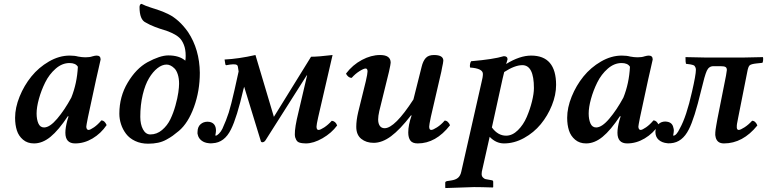

<svg xmlns="http://www.w3.org/2000/svg" viewBox="-20 -723 3919 981"><path d="M344.2 -224.1Q373.5 -296.4 377.9 -381.8Q366.7 -400.9 335 -400.9Q297.4 -400.9 264.4 -372.1Q231.4 -343.3 210.9 -301.8Q190.4 -260.3 178.7 -217.5Q167 -174.8 167 -143.1Q167 -113.3 176 -92.5Q185.1 -71.8 205.1 -71.8Q234.4 -71.8 272.2 -116.5Q310.1 -161.1 344.2 -224.1ZM474.1 -439Q494.1 -439 494.1 -418.9Q491.2 -405.8 484.6 -376.7Q478 -347.7 471.2 -317.9L429.2 -123Q420.9 -81.1 420.9 -76.2Q420.9 -68.4 424.1 -63.7Q427.2 -59.1 432.1 -59.1Q440.9 -59.1 460.2 -72.5Q479.5 -85.9 498 -107.9Q514.2 -107.9 524.9 -84Q495.6 -41 452.9 -15.6Q410.2 9.8 363.8 9.8Q314 9.8 314 -44.9Q314 -70.8 324.2 -108.9L330.1 -127.9L327.1 -129.9Q279.3 -57.6 238 -23.9Q196.8 9.8 153.8 9.8Q120.1 9.8 97.7 -9.3Q75.2 -28.3 66.2 -56.6Q57.1 -85 57.1 -121.1Q57.1 -172.9 80.1 -229.5Q103 -286.1 140.4 -332.3Q177.7 -378.4 230 -408.7Q282.2 -439 335.9 -439Q361.3 -439 378.9 -434.1Q398.9 -430.2 417 -430.2Q439 -430.2 452.1 -435.1Q465.8 -439 474.1 -439Z M895 -294.9Q895 -322.3 888.4 -342.8Q881.8 -363.3 871.3 -373.5Q860.8 -383.8 850.8 -388.4Q840.8 -393.1 831.1 -393.1Q808.1 -393.1 784.7 -374.8Q761.2 -356.4 741.5 -323.7Q721.7 -291 709.2 -239Q696.8 -187 696.8 -126Q696.8 -87.4 710.7 -61.8Q724.6 -36.1 748 -36.1Q781.2 -36.1 808.1 -58.8Q835 -81.5 850.6 -114Q866.2 -146.5 876.7 -184.6Q887.2 -222.7 891.1 -250.5Q895 -278.3 895 -294.9ZM839.8 -439.9Q896 -439.9 926.8 -413.1Q928.7 -421.9 928.7 -438Q928.7 -470.7 919.4 -494.1Q910.2 -517.6 896 -530.5Q881.8 -543.5 860.1 -553.7Q838.4 -564 817.9 -569.8Q797.4 -575.7 770.8 -585.9Q744.1 -596.2 724.6 -607.9Q692.9 -622.1 692.9 -687Q692.9 -693.8 695.8 -698.5Q698.7 -703.1 702.6 -703.1H703.6Q721.2 -693.8 747.3 -685.5Q773.4 -677.2 795.2 -669.7Q816.9 -662.1 841.8 -649.9Q866.7 -637.7 892.1 -615Q917.5 -592.3 940.9 -559.1Q999.5 -470.7 1001 -351.1Q1001 -258.3 971.2 -176.3Q941.4 -94.2 894 -54.2Q874.5 -38.1 862.3 -29.3Q850.1 -20.5 830.1 -9.5Q810.1 1.5 787.4 6.3Q764.6 11.2 736.8 11.2Q699.7 11.2 670.4 -2.7Q641.1 -16.6 624 -39.3Q606.9 -62 598.4 -88.4Q589.8 -114.7 589.8 -142.1Q589.8 -229.5 632.6 -301Q675.3 -372.6 732.9 -404.8Q797.9 -439.9 839.8 -439.9Z M1116.2 -64.9Q1136.7 -109.9 1148.7 -147.7Q1160.6 -185.5 1178.2 -263.2Q1178.7 -266.6 1199.2 -357.9L1195.3 -382.8Q1193.8 -392.1 1182.6 -393.8Q1171.4 -395.5 1157.2 -393.1H1155.3L1138.2 -390.1Q1132.8 -388.7 1131.3 -395L1127.4 -418.9Q1198.7 -422.4 1285.2 -441.9L1379.4 -126L1569.3 -433.1Q1606.4 -433.1 1679.2 -441.9L1605.5 -123Q1597.2 -85.9 1597.2 -76.2Q1597.2 -59.1 1607.4 -59.1Q1616.7 -59.1 1636.5 -72Q1656.2 -85 1675.3 -106Q1694.8 -103.5 1702.6 -82Q1673.8 -43 1627.9 -16.6Q1582 9.8 1542.5 9.8Q1530.3 9.8 1526.4 8.8Q1507.3 6.8 1500 0Q1492.7 -6.8 1488.3 -21Q1481.9 -44.4 1496.6 -113.8L1549.3 -338.9L1546.4 -336.9L1336.4 -5.9Q1329.6 3.9 1320.3 3.9Q1313 3.9 1311.5 -5.9L1227.5 -279.8L1223.6 -266.1Q1190.4 -122.1 1160.2 -62Q1127 5.9 1066.4 8.8Q1056.2 10.3 1047.4 8.8Q1024.9 6.8 1010 -4.6Q995.1 -16.1 991.2 -32.2Q987.8 -41 989.3 -49.8Q989.7 -74.7 1004.4 -87.9Q1019 -101.1 1040.5 -101.1Q1048.3 -101.1 1051.3 -100.1Q1083.5 -93.3 1083.5 -55.2Q1083.5 -50.3 1082.3 -43.2Q1081.1 -36.1 1080.6 -33.7Q1080.1 -31.2 1081.5 -29.8Q1088.4 -29.8 1098.6 -40Q1108.9 -50.3 1116.2 -64.9Z M2083 -132.8 2080.1 -133.8Q2023.4 -60.5 1978 -26.9Q1932.6 6.8 1889.2 6.8Q1851.1 6.8 1825.7 -13.7Q1800.3 -34.2 1800.3 -75.2Q1800.3 -108.4 1810.1 -149.9L1849.1 -308.1Q1857.9 -346.7 1857.9 -357.9Q1857.9 -373 1848.1 -373Q1838.4 -373 1816.7 -359.4Q1794.9 -345.7 1776.9 -325.2Q1767.1 -325.2 1758.8 -332.3Q1750.5 -339.4 1748 -347.2Q1781.7 -391.6 1828.9 -416.7Q1876 -441.9 1921.9 -441.9Q1976.1 -441.9 1976.1 -402.8Q1976.1 -395.5 1967.3 -356L1918 -155.8Q1912.1 -129.9 1912.1 -112.8Q1912.1 -91.8 1920.7 -79.8Q1929.2 -67.9 1945.3 -67.9Q1997.1 -67.9 2092.3 -214.8L2134.3 -381.8Q2141.1 -410.6 2155 -426.3Q2168.9 -441.9 2197.3 -441.9Q2245.1 -441.9 2245.1 -413.1Q2245.1 -408.7 2243.2 -398.9Q2241.2 -389.2 2238.5 -376.2Q2235.8 -363.3 2234.9 -356.9L2181.2 -125Q2172.9 -84.5 2172.9 -76.2Q2172.9 -59.1 2183.1 -59.1Q2192.4 -59.1 2213.1 -72.5Q2233.9 -85.9 2252 -106.9Q2261.7 -106.9 2269 -99.1Q2276.4 -91.3 2279.3 -83Q2207 9.8 2114.3 9.8Q2087.4 9.8 2076.7 -4.9Q2065.9 -19.5 2065.9 -45.9Q2065.9 -84.5 2083 -132.8Z M2556.2 -355Q2555.2 -350.1 2552.2 -338.6Q2549.3 -327.1 2547.9 -320.8L2493.2 -71.8Q2523.9 -29.8 2565.9 -29.8Q2597.7 -29.8 2626 -57.6Q2654.3 -85.4 2671.4 -125.5Q2688.5 -165.5 2698.2 -205.3Q2708 -245.1 2708 -272.9Q2708 -390.1 2648.9 -390.1Q2610.4 -390.1 2556.2 -355ZM2481.9 -23.9 2441.9 153.8Q2440.9 158.7 2440.9 166Q2440.9 177.2 2447.5 183.8Q2454.1 190.4 2459.7 191.9Q2465.3 193.4 2475.1 194.8L2494.1 198.2Q2500 199.7 2500 206.1V232.9L2498 234.9Q2439.9 232.9 2401.9 232.9Q2381.8 232.9 2372.1 233.9L2256.8 237.8L2254.9 235.8V210Q2254.9 204.1 2265.1 202.1L2284.2 199.2Q2308.1 195.8 2320.3 185.3Q2332.5 174.8 2336.9 153.8L2439.9 -300.8Q2447.3 -329.1 2447.3 -345.2Q2447.3 -373.5 2381.8 -377.9Q2379.9 -385.7 2381.6 -395.3Q2383.3 -404.8 2387.2 -410.2Q2501.5 -419.9 2554.2 -436Q2573.2 -436 2573.2 -419.9Q2572.3 -415 2569.6 -407.2Q2566.9 -399.4 2565.9 -396Q2635.7 -439 2693.8 -439Q2821.3 -439 2821.3 -289.1Q2821.3 -238.3 2799.8 -184.8Q2778.3 -131.3 2742.9 -88.4Q2707.5 -45.4 2657.5 -17.8Q2607.4 9.8 2555.2 9.8Q2514.2 9.8 2481.9 -23.9Z M3165 -224.1Q3194.3 -296.4 3198.7 -381.8Q3187.5 -400.9 3155.8 -400.9Q3118.2 -400.9 3085.2 -372.1Q3052.2 -343.3 3031.7 -301.8Q3011.2 -260.3 2999.5 -217.5Q2987.8 -174.8 2987.8 -143.1Q2987.8 -113.3 2996.8 -92.5Q3005.9 -71.8 3025.9 -71.8Q3055.2 -71.8 3093 -116.5Q3130.9 -161.1 3165 -224.1ZM3294.9 -439Q3314.9 -439 3314.9 -418.9Q3312 -405.8 3305.4 -376.7Q3298.8 -347.7 3292 -317.9L3250 -123Q3241.7 -81.1 3241.7 -76.2Q3241.7 -68.4 3244.9 -63.7Q3248 -59.1 3252.9 -59.1Q3261.7 -59.1 3281 -72.5Q3300.3 -85.9 3318.8 -107.9Q3335 -107.9 3345.7 -84Q3316.4 -41 3273.7 -15.6Q3231 9.8 3184.6 9.8Q3134.8 9.8 3134.8 -44.9Q3134.8 -70.8 3145 -108.9L3150.9 -127.9L3147.9 -129.9Q3100.1 -57.6 3058.8 -23.9Q3017.6 9.8 2974.6 9.8Q2940.9 9.8 2918.5 -9.3Q2896 -28.3 2887 -56.6Q2877.9 -85 2877.9 -121.1Q2877.9 -172.9 2900.9 -229.5Q2923.8 -286.1 2961.2 -332.3Q2998.5 -378.4 3050.8 -408.7Q3103 -439 3156.7 -439Q3182.1 -439 3199.7 -434.1Q3219.7 -430.2 3237.8 -430.2Q3259.8 -430.2 3272.9 -435.1Q3286.6 -439 3294.9 -439Z M3645.5 -115.2 3689.5 -336.9Q3693.8 -364.3 3693.8 -365.2Q3693.8 -376.5 3687 -380.6Q3680.2 -384.8 3662.6 -384.8H3624.5Q3602.1 -384.8 3591.3 -361.3Q3580.6 -337.9 3562.5 -261.2Q3527.8 -116.2 3499.5 -62Q3466.3 4.4 3407.7 8.8Q3405.8 8.8 3402.1 9Q3398.4 9.3 3395.3 9.3Q3392.1 9.3 3389.6 8.8Q3362.3 6.3 3345.5 -8.5Q3328.6 -23.4 3328.6 -49.8Q3330.1 -75.2 3344.2 -88.6Q3358.4 -102.1 3379.4 -102.1Q3385.7 -102.1 3388.7 -101.1Q3415.5 -96.7 3420.4 -70.8Q3422.9 -64.5 3422.9 -55.2Q3422.9 -50.3 3421.6 -43.2Q3420.4 -36.1 3419.9 -33.7Q3419.4 -31.2 3420.4 -29.8Q3436 -29.8 3453.6 -66.9Q3487.3 -127 3515.6 -253.9Q3535.6 -340.8 3535.6 -366.2Q3535.6 -373.5 3533.2 -378.7Q3530.8 -383.8 3528.6 -386.5Q3526.4 -389.2 3518.6 -391.4Q3510.7 -393.6 3507.6 -394Q3504.4 -394.5 3492.2 -396Q3487.3 -396.5 3484.9 -397Q3482.4 -403.3 3482.4 -431.2Q3556.6 -429.2 3578.6 -429.2H3784.7L3878.4 -431.2Q3879.9 -424.8 3878.9 -414.1Q3877.9 -403.3 3874.5 -401.9L3845.7 -398.9Q3818.4 -396 3810.5 -389.4Q3802.7 -382.8 3797.9 -355L3751.5 -121.1Q3750.5 -114.3 3748.5 -105.2Q3746.6 -96.2 3745.6 -90.3Q3744.6 -84.5 3744.6 -81.1V-69.8Q3746.1 -59.1 3754.4 -59.1Q3763.2 -59.1 3783.7 -72.3Q3804.2 -85.4 3822.8 -106Q3832 -106 3839.1 -98.9Q3846.2 -91.8 3849.6 -82Q3775.4 9.8 3678.7 9.8Q3644.5 9.8 3636.7 -21Q3633.3 -32.2 3634.8 -46.9Q3635.3 -58.1 3639.9 -83.7Q3644.5 -109.4 3645.5 -115.2Z"/></svg>

Font: Common Serif SemiBold
Style: Italic
Weight: 600
Italic angle: -12°
Designer: Philipp H. Poll, Khaled Hosny
Foundry: Stefan Peev, Context Ltd.
Version: Version 1.026